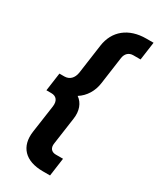

<svg xmlns="http://www.w3.org/2000/svg" viewBox="-228 -815 871 1054"><g transform="rotate(30 207.0 -287.5)"><path d="M240 170H286L302 55H256C228 55 213 36 218 6L242 -164C250 -216 234 -260 199 -284C242 -311 270 -357 277 -410L301 -582C305 -612 324 -630 352 -630H398L414 -745H368C257 -745 183 -685 169 -585L143 -399C137 -362 115 -340 82 -340H51L35 -225H66C99 -225 115 -203 110 -166L85 9C71 109 128 170 240 170Z"/></g></svg>

Font: Mluvka Bold
Style: Italic
Weight: 700
Italic angle: -8°
Designer: Modified by Jiří Krblich, Original typeface by Gumpita Rahayu
Foundry: Gumpita Rahayu & Jiří Krblich
Version: Version 2.000;Glyphs 3.1.1 (3134)